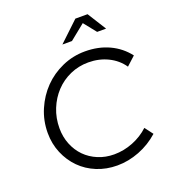

<svg xmlns="http://www.w3.org/2000/svg" viewBox="-163 -1036 1043 1168"><g transform="rotate(-20 359.0 -452.5)"><path d="M401 -59Q463 -59 522.5 -82.5Q582 -106 627 -148L667 -95Q610 -44 539 -16.5Q468 11 396 11Q325 11 264 -14Q203 -39 159 -83.5Q115 -128 89.5 -188.5Q64 -249 64 -319Q64 -399 94.5 -470Q125 -541 176.5 -594Q228 -647 298 -678Q368 -709 446 -709Q533 -709 602.5 -676.5Q672 -644 718 -584L661 -532Q626 -583 568.5 -611Q511 -639 442 -639Q379 -639 324 -614.5Q269 -590 228.5 -547Q188 -504 164.5 -446Q141 -388 141 -322Q141 -266 160.5 -217.5Q180 -169 214.5 -134Q249 -99 297 -79Q345 -59 401 -59ZM557 -795 493 -875 394 -795H332L460 -916H539L615 -795Z"/></g></svg>

Font: Red Hat Display
Style: Italic
Weight: 400
Italic angle: -12°
Designer: Pentagram / MCKL
Foundry: Pentagram / MCKL
Version: Version 1.003; Red Hat Display Italic